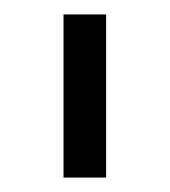

<svg xmlns="http://www.w3.org/2000/svg" viewBox="-20 -720 236 266"><path d="M68 -474V-700H127V-474Z"/></svg>

Font: SUSE Light
Style: Regular
Weight: 300
Designer: Rene Bieder
Foundry: SUSE
Version: Version 1.000